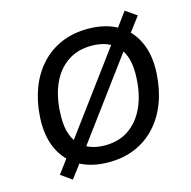

<svg xmlns="http://www.w3.org/2000/svg" viewBox="-115 -871 1025 1033"><g transform="rotate(-15 397.0 -354.0)"><path d="M378 9Q281 9 212.5 -30Q144 -69 109.5 -143Q75 -217 81 -320Q86 -407 113.5 -479.5Q141 -552 189 -604.5Q237 -657 303 -685.5Q369 -714 451 -714Q548 -714 616.5 -675Q685 -636 719.5 -562.5Q754 -489 748 -386Q743 -298 715.5 -225.5Q688 -153 640 -100.5Q592 -48 526 -19.5Q460 9 378 9ZM381 -84Q459 -84 514.5 -122.5Q570 -161 601.5 -230Q633 -299 637 -390Q644 -506 593.5 -563.5Q543 -621 447 -621Q370 -621 314 -583Q258 -545 227 -476.5Q196 -408 192 -316Q185 -200 235.5 -142Q286 -84 381 -84ZM165 49 104 6 180 -96 214 -141 560 -609 594 -655 669 -757 731 -714 654 -612 620 -565 275 -98 241 -52Z"/></g></svg>

Font: Nunito Sans 10pt SemiBold
Style: Italic
Weight: 600
Italic angle: -9°
Designer: Vernon Adams
Foundry: Vernon Adams
Version: Version 3.101;gftools[0.9.27]